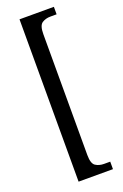

<svg xmlns="http://www.w3.org/2000/svg" viewBox="-169 -809 633 987"><g transform="rotate(-20 148.0 -316.0)"><path d="M79 128V-760H267V-719H233Q207 -719 187.5 -706.5Q168 -694 168 -647V15Q168 62 187.5 74.5Q207 87 233 87H267V128Z"/></g></svg>

Font: Noto Serif Bengali ExtraCondensed
Style: Regular
Weight: 400
Width: 2
Designer: Juan Bruce, Universal Thirst, Indian Type Foundry and the Monotype Design Team.
Foundry: Monotype Imaging Inc.
Version: Version 2.003; ttfautohint (v1.8.4.7-5d5b)